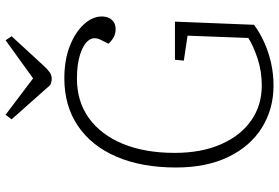

<svg xmlns="http://www.w3.org/2000/svg" viewBox="-172 -788 975 670"><g transform="rotate(-90 315.0 -453.5)"><path d="M574 -330 563 -54Q533 -32 498.5 -17Q464 -2 427 6Q390 14 351 14Q269 14 204 -26.5Q139 -67 102 -143.5Q65 -220 65 -326Q65 -446 102.5 -533.5Q140 -621 210 -668.5Q280 -716 376 -716Q440 -716 488.5 -697Q537 -678 564.5 -648Q592 -618 592 -585Q592 -563 580 -550Q568 -537 548 -537Q532 -537 520 -543.5Q508 -550 497 -562L510 -588Q523 -613 508.5 -631.5Q494 -650 459.5 -661Q425 -672 375 -672Q295 -672 237 -630Q179 -588 147.5 -511.5Q116 -435 116 -331Q116 -238 146 -169.5Q176 -101 229 -64Q282 -27 351 -27Q401 -27 446 -42Q491 -57 517 -74L525 -286L438 -299L441 -330ZM233 -900 249 -921 376 -825 509 -921 523 -900 421 -789Q409 -776 398.5 -768Q388 -760 374 -760Q369 -760 363.5 -761.5Q358 -763 353 -765Z"/></g></svg>

Font: Literata ExtraLight
Style: Italic
Weight: 250
Italic angle: -2°
Designer: Latin by Veronika Burian and Jose Scaglione. Greek by Irene Vlachou. Cyrillic by Vera Evstafieva
Foundry: TypeTogether
Version: Version 3.002